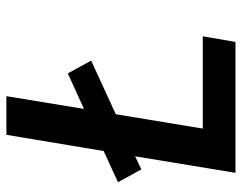

<svg xmlns="http://www.w3.org/2000/svg" viewBox="-100 -676 775 616"><g transform="rotate(-90 288.0 -367.5)"><path d="M42 0H462L480 -105H184L230 -384L402 -463L361 -538L247 -486L288 -735H164L112 -423L12 -377L53 -302L95 -322Z"/></g></svg>

Font: Iosevka Sparkle Oblique
Style: Bold
Weight: 700
Italic angle: -9°
Designer: Belleve Invis
Foundry: Belleve Invis
Version: Version 4.5.0; ttfautohint (v1.8.3)